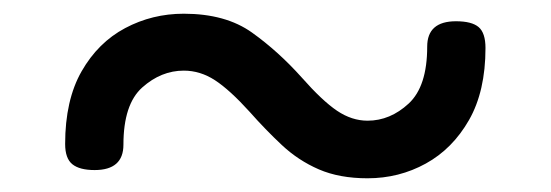

<svg xmlns="http://www.w3.org/2000/svg" viewBox="-20 -576 803 280"><path d="M516 -316Q475 -316 445 -329Q415 -342 391 -364.5Q367 -387 344 -413Q315 -445 293.5 -459Q272 -473 248 -473Q215 -473 187.5 -448.5Q160 -424 160 -365Q160 -328 118 -328Q96 -328 85.5 -336.5Q75 -345 75 -366Q75 -430 99 -472Q123 -514 162.5 -535Q202 -556 248 -556Q309 -556 347.5 -528.5Q386 -501 420 -463Q450 -429 471.5 -414.5Q493 -400 516 -400Q549 -400 576 -425Q603 -450 603 -508Q603 -545 645 -545Q668 -545 678 -536.5Q688 -528 688 -506Q688 -443 664 -401Q640 -359 601 -337.5Q562 -316 516 -316Z"/></svg>

Font: Playwrite PT
Style: Regular
Weight: 400
Designer: Veronika Burian, José Scaglione
Foundry: TypeTogether
Version: Version 1.002